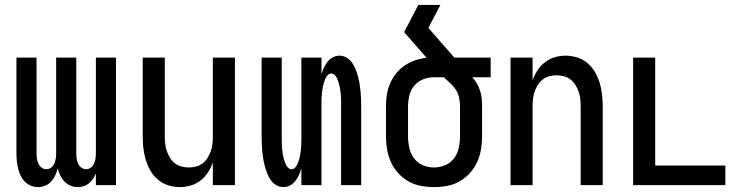

<svg xmlns="http://www.w3.org/2000/svg" viewBox="-20 -755 3040 783"><path d="M135 8Q120 8 105.5 2Q91 -4 80.5 -15Q70 -26 63.5 -40Q57 -54 53.5 -69Q50 -84 48.5 -99.5Q47 -115 47 -130V-520H129V-130Q129 -119 130.5 -108.5Q132 -98 136.5 -88Q141 -78 149.5 -71.5Q158 -65 169 -65Q180 -65 188.5 -71.5Q197 -78 201.5 -88Q206 -98 207.5 -108.5Q209 -119 209 -130V-520H291V-130Q291 -119 292.5 -108.5Q294 -98 298.5 -88Q303 -78 311.5 -71.5Q320 -65 331 -65Q342 -65 350.5 -71.5Q359 -78 363.5 -88Q368 -98 369.5 -108.5Q371 -119 371 -130V-520H453V0H371V-48Q367 -37 360 -26.5Q353 -16 343.5 -8Q334 0 322 4Q310 8 297 8Q282 8 267.5 2Q253 -4 242.5 -15Q232 -26 225.5 -40Q219 -54 215 -69Q212 -54 205.5 -40Q199 -26 189 -15Q179 -4 164.5 2Q150 8 135 8Z M713 8Q689 8 665.5 0.5Q642 -7 623.5 -23Q605 -39 593 -60Q581 -81 574 -104.5Q567 -128 564.5 -152Q562 -176 562 -200V-520H652V-200Q652 -185 653.5 -169.5Q655 -154 660 -139.5Q665 -125 673 -112Q681 -99 693 -89.5Q705 -80 720 -76Q735 -72 750 -72Q765 -72 780 -76Q795 -80 807 -89.5Q819 -99 827 -112Q835 -125 840 -139.5Q845 -154 846.5 -169.5Q848 -185 848 -200V-520H938V0H848V-93Q841 -72 828.5 -52.5Q816 -33 798 -19Q780 -5 758 1.5Q736 8 713 8Z M1136 8Q1120 8 1106.5 0Q1093 -8 1084 -21Q1075 -34 1069.5 -48.5Q1064 -63 1060 -77.5Q1056 -92 1053.5 -107.5Q1051 -123 1049.5 -138.5Q1048 -154 1047.5 -169.5Q1047 -185 1047 -200V-520H1129V-200Q1129 -191 1129 -181.5Q1129 -172 1129.5 -162.5Q1130 -153 1131 -143.5Q1132 -134 1133.5 -125Q1135 -116 1137.5 -107Q1140 -98 1143.5 -89Q1147 -80 1153.5 -72.5Q1160 -65 1169 -65Q1178 -65 1184.5 -72.5Q1191 -80 1194.5 -89Q1198 -98 1200.5 -107Q1203 -116 1204.5 -125Q1206 -134 1207 -143.5Q1208 -153 1208.5 -162.5Q1209 -172 1209 -181.5Q1209 -191 1209 -200V-520H1291V-452Q1295 -466 1301 -479Q1307 -492 1315.5 -503Q1324 -514 1337 -521Q1350 -528 1364 -528Q1380 -528 1393.5 -520Q1407 -512 1416 -499Q1425 -486 1430.5 -471.5Q1436 -457 1440 -442.5Q1444 -428 1446.5 -412.5Q1449 -397 1450.5 -381.5Q1452 -366 1452.5 -350.5Q1453 -335 1453 -320V0H1371V-320Q1371 -329 1371 -338.5Q1371 -348 1370.5 -357.5Q1370 -367 1369 -376.5Q1368 -386 1366.5 -395Q1365 -404 1362.5 -413Q1360 -422 1356.5 -431Q1353 -440 1346.5 -447.5Q1340 -455 1331 -455Q1322 -455 1315.5 -447.5Q1309 -440 1305.5 -431Q1302 -422 1299.5 -413Q1297 -404 1295.5 -395Q1294 -386 1293 -376.5Q1292 -367 1291.5 -357.5Q1291 -348 1291 -338.5Q1291 -329 1291 -320V0H1209V-68Q1205 -54 1199 -41Q1193 -28 1184.5 -17Q1176 -6 1163 1Q1150 8 1136 8Z M1750 8Q1723 8 1696 3Q1669 -2 1645.5 -15.5Q1622 -29 1603.5 -49.5Q1585 -70 1574 -94.5Q1563 -119 1558.5 -146Q1554 -173 1554 -200V-320Q1554 -344 1557.5 -368Q1561 -392 1570.5 -414Q1580 -436 1595 -455Q1610 -474 1630 -487.5Q1650 -501 1673 -509Q1696 -517 1720 -519L1628 -624L1686 -735H1776L1727 -641L1833 -520H1981V-440H1906Q1917 -428 1925 -414Q1933 -400 1938 -384.5Q1943 -369 1944.5 -352.5Q1946 -336 1946 -320V-200Q1946 -173 1941.5 -146Q1937 -119 1926 -94.5Q1915 -70 1896.5 -49.5Q1878 -29 1854.5 -15.5Q1831 -2 1804 3Q1777 8 1750 8ZM1750 -72Q1774 -72 1796 -81.5Q1818 -91 1832 -110Q1846 -129 1851 -152.5Q1856 -176 1856 -200V-320Q1856 -338 1852.5 -355.5Q1849 -373 1839.5 -388Q1830 -403 1816.5 -415.5Q1803 -428 1790 -440H1750Q1727 -440 1705.5 -431.5Q1684 -423 1669.5 -405.5Q1655 -388 1649.5 -365.5Q1644 -343 1644 -320V-200Q1644 -176 1649 -152.5Q1654 -129 1668 -110Q1682 -91 1704 -81.5Q1726 -72 1750 -72Z M2062 0V-520H2152V-427Q2159 -448 2171.5 -467.5Q2184 -487 2202 -501Q2220 -515 2242 -521.5Q2264 -528 2287 -528Q2311 -528 2334.5 -520.5Q2358 -513 2376.5 -497Q2395 -481 2407 -460Q2419 -439 2426 -415.5Q2433 -392 2435.5 -368Q2438 -344 2438 -320V0H2348V-320Q2348 -335 2346.5 -350.5Q2345 -366 2340 -380.5Q2335 -395 2327 -408Q2319 -421 2307 -430.5Q2295 -440 2280 -444Q2265 -448 2250 -448Q2235 -448 2220 -444Q2205 -440 2193 -430.5Q2181 -421 2173 -408Q2165 -395 2160 -380.5Q2155 -366 2153.5 -350.5Q2152 -335 2152 -320V0Z M2562 0V-520H2652V-80H2938V0Z"/></svg>

Font: Iosevka Term Curly Medium
Style: Regular
Weight: 500
Designer: Belleve Invis
Foundry: Belleve Invis
Version: Version 32.3.0